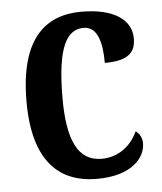

<svg xmlns="http://www.w3.org/2000/svg" viewBox="-45 -587 538 637"><g transform="rotate(-5 224.0 -268.5)"><path d="M253 10C371 10 415 -48 415 -94C415 -113 407 -127 394 -136C374 -91 332 -55 274 -55C195 -55 162 -127 162 -266C162 -442 198 -493 252 -493C299 -493 312 -437 312 -371C393 -371 415 -399 415 -444C415 -506 357 -547 249 -547C133 -547 42 -480 42 -265C42 -66 128 10 253 10Z"/></g></svg>

Font: Noto Serif Bengali Condensed SemiBold
Style: Regular
Weight: 600
Width: 3
Designer: Juan Bruce, Universal Thirst, Indian Type Foundry and the Monotype Design Team.
Foundry: Monotype Imaging Inc.
Version: Version 2.003